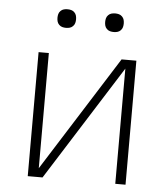

<svg xmlns="http://www.w3.org/2000/svg" viewBox="-51 -755 703 802"><g transform="rotate(5 300.0 -354.5)"><path d="M95 0V-520H138V-37L443 -520H505V0H462V-483L157 0ZM400 -631Q392 -631 384.5 -633Q377 -635 371 -641Q365 -647 363 -654.5Q361 -662 361 -670Q361 -678 363 -685.5Q365 -693 371 -699Q377 -705 384.5 -707Q392 -709 400 -709Q408 -709 415.5 -707Q423 -705 429 -699Q435 -693 437 -685.5Q439 -678 439 -670Q439 -662 437 -654.5Q435 -647 429 -641Q423 -635 415.5 -633Q408 -631 400 -631ZM200 -631Q192 -631 184.5 -633Q177 -635 171 -641Q165 -647 163 -654.5Q161 -662 161 -670Q161 -678 163 -685.5Q165 -693 171 -699Q177 -705 184.5 -707Q192 -709 200 -709Q208 -709 215.5 -707Q223 -705 229 -699Q235 -693 237 -685.5Q239 -678 239 -670Q239 -662 237 -654.5Q235 -647 229 -641Q223 -635 215.5 -633Q208 -631 200 -631Z"/></g></svg>

Font: Zed Sans Extralight Extended
Style: Regular
Weight: 200
Width: 7
Designer: Belleve Invis
Foundry: Belleve Invis
Version: Version 1.0.0; ttfautohint (v1.8.4)